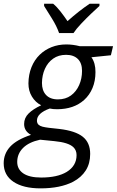

<svg xmlns="http://www.w3.org/2000/svg" viewBox="-66 -786 636 1046"><path d="M154.8 240.2Q60.5 240.2 7.3 204.3Q-45.9 168.5 -45.9 103.5Q-45.9 51.3 -10.5 12.9Q24.9 -25.4 103 -51.3Q65.4 -71.3 65.4 -110.4Q65.4 -143.6 89.8 -167.7Q114.3 -191.9 158.2 -212.4Q127 -228.5 107.9 -259.8Q88.9 -291 88.9 -331.5Q89.4 -379.9 105.5 -419.9Q121.6 -460 150.9 -488.3Q178.2 -514.6 215.1 -529.3Q252 -543.9 295.4 -543.9Q331.5 -543.9 369.1 -534.2H549.8L538.1 -484.9L432.1 -474.1Q454.6 -442.4 454.1 -393.1Q454.1 -345.2 438 -306.6Q421.9 -268.1 392.1 -241.2Q336.4 -191.4 246.1 -190.9Q220.7 -190.9 205.1 -194.8Q135.3 -169.4 135.3 -128.9Q135.3 -115.2 143.6 -106.9Q151.4 -99.6 165.3 -95.9Q179.2 -92.3 199.7 -89.8L257.3 -83.5Q344.7 -73.2 385 -41Q425.3 -8.8 425.3 52.7Q425.3 104.5 401.4 142.3Q377.4 180.2 332.5 204.1Q262.7 240.2 154.8 240.2ZM249.5 -244.6Q291.5 -244.6 320.6 -265.9Q349.6 -287.1 365.2 -322.5Q380.9 -357.9 380.9 -399.9Q380.9 -441.9 358.4 -464.4Q335.4 -487.3 293.9 -487.3Q252.9 -487.3 223.6 -466.6Q194.3 -445.8 178.7 -411.1Q163.1 -376.5 162.6 -334Q162.6 -293.5 183.6 -270Q206.1 -244.6 249.5 -244.6ZM158.2 181.2Q246.1 181.2 296.9 150.9Q351.1 117.7 351.1 59.1Q351.1 32.7 334 16.1Q307.1 -9.8 230.5 -17.1L152.3 -24.9Q91.3 -11.7 59.6 20Q27.8 51.8 27.8 96.2Q27.8 136.2 61 158.7Q94.2 181.2 158.2 181.2ZM255.9 -606Q242.7 -643.6 217.8 -683.6Q192.9 -723.6 174.3 -753.4V-765.6H223.6Q243.7 -749 263.4 -723.6Q283.2 -698.2 301.8 -670.9Q365.2 -727.5 422.4 -765.6H476.1L475.6 -753.4Q458 -737.8 430.4 -711.4Q402.8 -685.1 376 -656.7Q349.1 -628.4 334.5 -606Z"/></svg>

Font: Open Sans
Style: Italic
Weight: 400
Italic angle: -12°
Designer: Monotype Design Team
Foundry: Monotype Imaging Inc.
Version: Version 3.000; ttfautohint (v1.8.4)